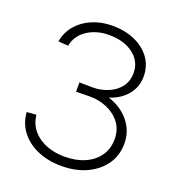

<svg xmlns="http://www.w3.org/2000/svg" viewBox="-134 -832 869 954"><g transform="rotate(20 300.0 -355.0)"><path d="M297 16Q227 16 171 -8Q115 -32 81.5 -75.5Q48 -119 44 -177L94 -181Q101 -113 157 -73Q213 -33 297 -33Q357 -33 403 -53.5Q449 -74 475 -111.5Q501 -149 501 -200Q501 -249 474.5 -284.5Q448 -320 404 -339Q360 -358 309 -357L240 -356V-405L309 -404Q353 -404 391.5 -420Q430 -436 453.5 -466.5Q477 -497 477 -541Q477 -601 428 -639Q379 -677 299 -677Q232 -677 183.5 -644.5Q135 -612 125 -557L72 -561Q81 -611 112.5 -648Q144 -685 192.5 -705.5Q241 -726 299 -726Q367 -726 419 -702.5Q471 -679 500.5 -637.5Q530 -596 530 -541Q530 -486 496 -444.5Q462 -403 403 -384Q472 -362 513 -311.5Q554 -261 554 -195Q554 -133 521 -85.5Q488 -38 430 -11Q372 16 297 16Z"/></g></svg>

Font: Geist Mono ExtraLight
Style: Regular
Weight: 200
Monospace: yes
Designer: Basement.studio, Andrés Briganti, Mateo Zaragoza
Foundry: Basement.studio, Vercel, Andrés Briganti, Guido Ferreyra, Mateo Zaragoza
Version: Version 1.500; ttfautohint (v1.8.4.7-5d5b)